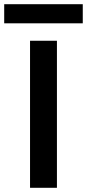

<svg xmlns="http://www.w3.org/2000/svg" viewBox="-75 -894 414 914"><path d="M68 0V-700H196V0ZM-55 -783V-874H319V-783Z"/></svg>

Font: Firefly Display
Style: Bold
Weight: 700
Designer: Colophon Foundry, Jonny Pinhorn
Foundry: Colophon Foundry
Version: Version 1.200; ttfautohint (v1.8.3)